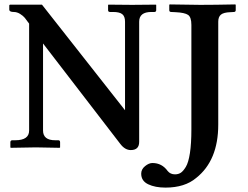

<svg xmlns="http://www.w3.org/2000/svg" viewBox="-20 -667 1122 869"><path d="M772 122.1Q787.1 122.1 798.1 115Q809.1 107.9 821 88.4Q833 68.8 839.6 25.9Q846.2 -17.1 846.2 -81.1V-554.2Q846.2 -589.4 831.1 -599.6Q815.9 -609.9 774.9 -611.8L754.9 -612.8Q746.1 -612.8 746.1 -621.1V-645L748 -647Q842.3 -645 886.2 -645Q951.2 -645 1044.9 -647L1046.9 -645V-621.1Q1046.9 -613.3 1039.1 -612.8L1022 -611.8Q992.2 -610.8 980 -600.8Q967.8 -590.8 967.8 -568.8V-103Q967.8 59.1 868.2 138.2Q816.4 182.1 729 182.1Q682.1 182.1 650.6 167Q619.1 151.9 619.1 119.1Q619.1 99.1 636.5 85Q653.8 70.8 669.9 70.8Q712.9 70.8 738.8 106.9Q751 122.1 772 122.1ZM545.9 -568.8Q545.9 -592.8 533.4 -602.8Q521 -612.8 492.2 -612.8H478Q469.2 -612.8 469.2 -621.1V-645L471.2 -646Q539.1 -645 578.1 -645L685.1 -646L687 -645V-621.1Q687 -613.3 679.2 -612.8H665Q609.9 -612.8 609.9 -568.8V-24.9Q609.9 12.2 571.8 12.2Q545.9 12.2 524.9 -15.1L174.8 -470.2V-76.2Q174.8 -32.2 230 -32.2H244.1Q252 -32.2 252 -22.9V0L250 2Q176.8 0 142.1 0L28.8 2L26.9 0V-22.9Q26.9 -31.7 35.2 -32.2H48.8Q111.8 -32.2 111.8 -76.2V-560.1Q99.6 -577.1 92.3 -586.2Q85 -595.2 71 -604Q57.1 -612.8 42 -612.8Q22 -612.8 22 -624V-643.1L24.9 -646H169.9L545.9 -168Z"/></svg>

Font: Linux Libertine
Style: Semibold
Weight: 600
Designer: Philipp H. Poll
Foundry: Philipp H. Poll
Version: Version 5.1.2 ; ttfautohint (v0.9)